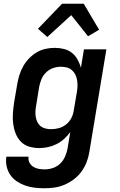

<svg xmlns="http://www.w3.org/2000/svg" viewBox="-20 -784 640 1027"><path d="M218 223Q192 223 165.5 220Q139 217 115 208.5Q91 200 70 186Q49 172 35 151.5Q21 131 15.5 105.5Q10 80 14 54H133Q130 70 137 84.5Q144 99 157 107.5Q170 116 186 119Q202 122 219 122Q240 122 262 115Q284 108 301 92Q318 76 327.5 54.5Q337 33 341 12L356 -78Q341 -57 322.5 -40.5Q304 -24 282 -13Q260 -2 236 3Q212 8 189 8Q161 8 135 0Q109 -8 91 -27Q73 -46 63.5 -70.5Q54 -95 50.5 -122Q47 -149 49 -177Q51 -205 55 -233L72 -333Q76 -357 83.5 -381.5Q91 -406 103.5 -428.5Q116 -451 134.5 -470.5Q153 -490 175.5 -503.5Q198 -517 223 -522.5Q248 -528 273 -528Q298 -528 322 -522Q346 -516 364.5 -501.5Q383 -487 394.5 -466Q406 -445 413 -422L429 -520H549L458 28Q454 55 444 81.5Q434 108 417 132Q400 156 376.5 174Q353 192 326.5 203.5Q300 215 272.5 219Q245 223 218 223ZM253 -93Q274 -93 294.5 -98.5Q315 -104 332.5 -117.5Q350 -131 360.5 -150.5Q371 -170 374 -190L391 -290Q394 -307 394.5 -323Q395 -339 392.5 -355Q390 -371 383 -385Q376 -399 364.5 -409Q353 -419 337.5 -423Q322 -427 305 -427Q284 -427 263 -419.5Q242 -412 225.5 -395.5Q209 -379 201 -358.5Q193 -338 189 -317L173 -217Q170 -201 169.5 -186Q169 -171 171.5 -157Q174 -143 180.5 -130Q187 -117 198 -108.5Q209 -100 223.5 -96.5Q238 -93 253 -93ZM233 -586 183 -630 312 -764H428L510 -625L451 -590L361 -703Z"/></svg>

Font: Iosevka Aile
Style: Bold Italic
Weight: 700
Italic angle: -9°
Designer: Belleve Invis
Foundry: Belleve Invis
Version: Version 28.0.1; ttfautohint (v1.8.4)